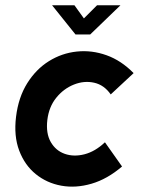

<svg xmlns="http://www.w3.org/2000/svg" viewBox="-20 -700 550 730"><path d="M444 -67Q388 -19 328 -1.5Q268 16 213 6Q158 -4 116 -38Q74 -72 53 -127.5Q32 -183 41 -256Q50 -330 83.5 -383.5Q117 -437 166 -467.5Q215 -498 272 -504Q329 -510 385 -490Q441 -470 488 -422L401 -341Q376 -377 338 -385.5Q300 -394 261 -378.5Q222 -363 194 -328.5Q166 -294 160 -244Q154 -193 173 -160Q192 -127 226.5 -115Q261 -103 301.5 -113.5Q342 -124 379 -159ZM267 -569 178 -680H263L299 -630L349 -680H438L323 -569Z"/></svg>

Font: Kulim Park
Style: Bold Italic
Weight: 700
Italic angle: -8°
Designer: Noponies / Dale Sattler
Foundry: Noponies
Version: Version 1.000; ttfautohint (v1.8.3)